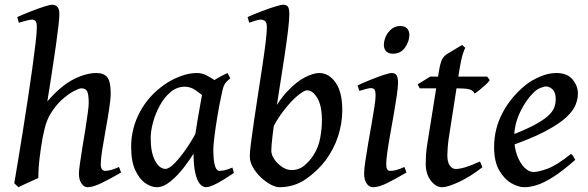

<svg xmlns="http://www.w3.org/2000/svg" viewBox="-20 -762 2458 802"><path d="M485.8 -41.5Q440.9 -15.1 404.5 2.4Q368.2 20 345.7 20Q331.5 20 320.6 4.6Q309.6 -10.7 309.6 -37.1Q309.6 -47.4 313.5 -76.2Q317.4 -105 323.7 -143.1Q330.1 -181.2 336.2 -219.5Q342.3 -257.8 346.4 -288.3Q350.6 -318.8 350.6 -332Q350.6 -367.2 344.2 -380.1Q337.9 -393.1 319.3 -393.1Q311 -393.1 288.8 -381.6Q266.6 -370.1 239.5 -346.2Q212.4 -322.3 189.5 -284.2Q175.8 -261.2 166.7 -225.8Q157.7 -190.4 151.4 -147Q143.6 -93.3 141.8 -65.4Q140.1 -37.6 140.1 -18.6Q131.8 -14.6 115 -7.1Q98.1 0.5 81.5 8.1Q64.9 15.6 57.1 20L39.6 3.4Q45.4 -31.2 54.7 -86.7Q64 -142.1 74.5 -208.5Q85 -274.9 95.5 -343.3Q106 -411.6 114.5 -473.1Q123 -534.7 128.4 -580.8Q133.8 -627 133.8 -647.5Q133.8 -669.9 127.7 -675Q121.6 -680.2 113.8 -680.2Q105.5 -680.2 86.9 -675Q68.4 -669.9 58.6 -667L52.2 -690.9Q79.6 -703.1 109.6 -714.8Q139.6 -726.6 164.1 -734.4Q188.5 -742.2 198.2 -742.2Q211.4 -742.2 219.7 -733.4Q228 -724.6 228 -702.1Q228 -688.5 224.1 -654.1Q220.2 -619.6 213.9 -574.7Q207.5 -529.8 200.4 -483.4Q193.4 -437 187.3 -398.4Q181.2 -359.9 177.7 -338.4Q234.9 -404.3 287.1 -430.7Q339.4 -457 383.3 -457Q414.1 -457 428.2 -439Q442.4 -420.9 442.4 -373.5Q442.4 -348.1 436 -306.9Q429.7 -265.6 421.4 -220.2Q413.1 -174.8 407 -136Q400.9 -97.2 400.9 -77.1Q400.9 -60.5 406.2 -54.4Q411.6 -48.3 418.5 -48.3Q431.6 -48.3 445.6 -52.5Q459.5 -56.6 477.1 -64.5Z M957 -39.6Q915.5 -11.2 885.5 4.4Q855.5 20 840.3 20Q828.6 20 816.4 7.8Q804.2 -4.4 796.1 -37.6Q788.1 -70.8 788.1 -133.8Q788.1 -147.5 792.7 -181.2Q797.4 -214.8 804.2 -254.6Q811 -294.4 817.1 -328.1Q823.2 -361.8 825.7 -376Q828.6 -391.1 845.5 -405.8Q862.3 -420.4 885.3 -433.6Q908.2 -446.8 930.2 -457L941.9 -435.1Q925.3 -421.4 918.5 -410.4Q911.6 -399.4 905.3 -366.2Q895 -319.8 887.5 -272.9Q879.9 -226.1 875.5 -190.2Q871.1 -154.3 871.1 -140.1Q871.1 -91.8 877.7 -70.1Q884.3 -48.3 896 -48.3Q905.8 -48.3 918.5 -51Q931.2 -53.7 950.7 -62ZM912.1 -409.2Q897.9 -399.4 889.9 -382.6Q881.8 -365.7 875.7 -352.3Q869.6 -338.9 860.8 -338.9Q852.5 -338.9 836.2 -354Q819.8 -369.1 798.1 -384.5Q776.4 -399.9 751 -399.9Q718.3 -399.4 692.1 -377.2Q666 -355 647.5 -321Q628.9 -287.1 619.1 -250.5Q609.4 -213.9 609.4 -185.1Q609.4 -125 627.7 -90.8Q646 -56.6 671.4 -56.6Q686 -56.6 709 -79.8Q731.9 -103 757.1 -139.4Q782.2 -175.8 802.7 -214.8L791.5 -125.5Q773.9 -95.7 747.6 -61.8Q721.2 -27.8 691.7 -3.9Q662.1 20 634.3 20Q612.3 20 587.4 3.2Q562.5 -13.7 545.2 -50.8Q527.8 -87.9 527.8 -148.9Q527.8 -226.1 564.7 -294.9Q601.6 -363.8 670.4 -411.1Q696.8 -429.2 732.7 -443.1Q768.6 -457 802.2 -457Q825.2 -457 845.9 -445.6Q866.7 -434.1 883.5 -422.4Q900.4 -410.6 912.1 -409.2Z M1409.7 -297.9Q1409.2 -246.1 1392.3 -193.4Q1375.5 -140.6 1339.8 -91.8Q1306.6 -47.9 1257.6 -13.9Q1208.5 20 1147 20Q1131.3 20 1110.4 8.8Q1089.4 -2.4 1069.6 -21.2Q1049.8 -40 1036.6 -63Q1023.4 -85.9 1023.4 -109.9Q1023.4 -127 1028.6 -167.2Q1033.7 -207.5 1041.7 -261.5Q1049.8 -315.4 1058.8 -374.3Q1067.9 -433.1 1076.2 -488Q1084.5 -543 1089.6 -585.2Q1094.7 -627.4 1094.7 -647.5Q1094.7 -669.9 1085.9 -675Q1077.1 -680.2 1068.8 -680.2Q1063 -680.2 1051.5 -677Q1040 -673.8 1030.5 -670.4Q1021 -667 1021 -667L1014.2 -690.9Q1042.5 -703.6 1073.5 -715.3Q1104.5 -727.1 1129.4 -734.6Q1154.3 -742.2 1163.6 -742.2Q1177.7 -742.2 1183.1 -733.4Q1188.5 -724.6 1188.5 -702.1Q1188.5 -679.2 1183.1 -634.5Q1177.7 -589.8 1169.2 -532.7Q1160.6 -475.6 1150.9 -414.8Q1141.1 -354 1132.6 -297.6Q1124 -241.2 1118.7 -197.5Q1113.3 -153.8 1113.3 -132.3Q1113.3 -115.2 1126 -96.7Q1138.7 -78.1 1158 -64.9Q1177.2 -51.8 1196.8 -51.8Q1228.5 -51.3 1251.5 -70.8Q1274.4 -90.3 1289.1 -113.3Q1310.5 -146.5 1317.6 -186.3Q1324.7 -226.1 1324.7 -258.8Q1324.7 -320.8 1305.4 -352.8Q1286.1 -384.8 1262.7 -384.8Q1250.5 -384.8 1223.9 -363Q1197.3 -341.3 1166.3 -301.8Q1135.3 -262.2 1109.4 -208.5L1101.6 -260.3Q1138.7 -336.4 1179 -379.2Q1219.2 -421.9 1254.6 -439.5Q1290 -457 1313 -457Q1354.5 -457 1382.6 -416Q1410.6 -375 1409.7 -297.9Z M1689.9 -616.2Q1689.9 -589.4 1671.9 -563.5Q1653.8 -537.6 1621.6 -537.6Q1603 -537.6 1593.3 -547.6Q1583.5 -557.6 1583.5 -574.2Q1583.5 -591.8 1591.8 -610.1Q1600.1 -628.4 1615.7 -640.9Q1631.3 -653.3 1652.3 -653.3Q1670.9 -653.3 1680.4 -643.1Q1689.9 -632.8 1689.9 -616.2ZM1677.7 -41.5Q1631.8 -14.2 1596.9 2.9Q1562 20 1538.6 20Q1522 20 1511.5 4.6Q1501 -10.7 1501 -37.1Q1501 -54.7 1505.9 -88.1Q1510.7 -121.6 1517.8 -162.4Q1524.9 -203.1 1532 -243.4Q1539.1 -283.7 1543.9 -315.4Q1548.8 -347.2 1548.8 -361.3Q1548.8 -383.8 1543.5 -388.9Q1538.1 -394 1528.8 -394Q1522.9 -394 1508.1 -390.1Q1493.2 -386.2 1481 -382.3L1473.6 -405.3Q1501 -418 1530.3 -429.7Q1559.6 -441.4 1583.3 -449.2Q1606.9 -457 1616.7 -457Q1630.4 -457 1636.5 -447.8Q1642.6 -438.5 1642.6 -416Q1642.6 -398.9 1637.7 -364.7Q1632.8 -330.6 1625.5 -288.6Q1618.2 -246.6 1610.6 -204.3Q1603 -162.1 1598.1 -128.2Q1593.3 -94.2 1593.3 -77.1Q1593.3 -48.3 1607.9 -48.3Q1623 -48.3 1636.2 -52Q1649.4 -55.7 1669.4 -64.5Z M2025.9 -427.2Q2019.5 -418 2006.6 -406.2Q1993.7 -394.5 1981 -384.5Q1968.3 -374.5 1962.4 -371.1Q1956.5 -384.8 1939.9 -388.9Q1923.3 -393.1 1888.7 -393.1H1733.4L1724.6 -409.7L1776.9 -441.9H2015.1ZM1995.1 -63.5Q1945.3 -24.4 1897.7 -2.2Q1850.1 20 1826.7 20Q1800.8 20 1779.5 -7.6Q1758.3 -35.2 1758.3 -78.1Q1758.3 -96.7 1759.5 -116Q1760.7 -135.3 1765.1 -162.1L1812.5 -459Q1818.8 -498 1825.9 -512.5Q1833 -526.9 1846.2 -535.6L1910.2 -574.2L1923.8 -562Q1920.4 -558.6 1913.3 -536.4Q1906.2 -514.2 1898.9 -470.2L1854.5 -185.1Q1851.6 -166 1850.1 -145Q1848.6 -124 1848.6 -114.3Q1848.6 -84 1859.1 -70.1Q1869.6 -56.2 1883.3 -56.2Q1900.4 -56.2 1924.3 -63.5Q1948.2 -70.8 1984.9 -87.4Z M2394 -371.1Q2394 -349.6 2384.5 -324.7Q2375 -299.8 2345 -271.7Q2314.9 -243.7 2254.9 -212.2Q2194.8 -180.7 2093.8 -146.5L2090.3 -187.5Q2162.6 -214.4 2205.1 -236.3Q2247.6 -258.3 2268.1 -276.9Q2288.6 -295.4 2294.9 -312.5Q2301.3 -329.6 2301.3 -348.1Q2301.3 -376 2288.3 -388.4Q2275.4 -400.9 2260.3 -400.9Q2252.4 -400.9 2236.8 -394.5Q2221.2 -388.2 2208 -374.5Q2176.3 -343.8 2152.1 -292.7Q2127.9 -241.7 2127.9 -188Q2127.9 -145.5 2140.1 -112.8Q2152.3 -80.1 2170.9 -61.8Q2189.5 -43.5 2208.5 -43.5Q2229 -43.5 2267.6 -57.6Q2306.2 -71.8 2365.2 -119.1Q2370.6 -116.2 2376 -106.9Q2381.3 -97.7 2382.8 -94.2Q2329.6 -47.4 2291 -22.9Q2252.4 1.5 2223.6 10.7Q2194.8 20 2169.4 20Q2146 20 2116.7 3.7Q2087.4 -12.7 2065.7 -49.6Q2043.9 -86.4 2043.9 -147.9Q2043.9 -224.6 2079.8 -292Q2115.7 -359.4 2179.2 -409.7Q2201.7 -427.2 2236.1 -442.1Q2270.5 -457 2303.7 -457Q2349.6 -457 2371.8 -429.9Q2394 -402.8 2394 -371.1Z"/></svg>

Font: Gentium Book Plus
Style: Italic
Weight: 400
Italic angle: -8°
Designer: Victor Gaultney, Annie Olsen, Iska Routamaa, Becca Hirsbrunner
Foundry: SIL International
Version: Version 6.101